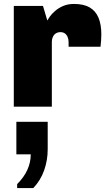

<svg xmlns="http://www.w3.org/2000/svg" viewBox="-20 -541 546 974"><path d="M50 0V-511H198L220 -437Q223 -443 232.5 -456.5Q242 -470 259 -485Q276 -500 300 -510.5Q324 -521 355 -521Q404 -521 434.5 -503.5Q465 -486 479.5 -451.5Q494 -417 494 -367Q494 -355 493 -338Q492 -321 490 -304H328V-328Q328 -342 323 -353.5Q318 -365 309 -371.5Q300 -378 286 -378Q276 -378 267.5 -374Q259 -370 254 -363.5Q249 -357 246 -348Q243 -339 243 -328V0ZM67 413V393Q102 358 119 320Q136 282 136 242H63V77H222V216Q222 272 204 323Q186 374 149 413Z"/></svg>

Font: Chivo Medium Black
Style: Regular
Weight: 900
Version: Version 2.002